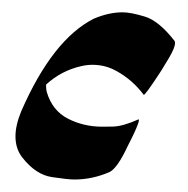

<svg xmlns="http://www.w3.org/2000/svg" viewBox="-20 -284 302 309"><path d="M99.6 4.9Q89.4 4.9 63.5 1Q37.6 -2.9 16.1 -30.3Q4.9 -44.4 4.9 -64.5Q4.9 -82.5 14.2 -105Q64.5 -220.2 130.9 -253.9Q155.3 -264.2 177.2 -264.2Q190.4 -264.2 213.1 -257.3Q235.8 -250.5 261.2 -217.8L261.7 -214.8Q261.7 -207 251.2 -189.5Q240.7 -171.9 240.2 -171.4Q239.7 -170.9 235.8 -164.6Q213.9 -131.3 211.4 -131.3Q193.4 -155.3 168 -169.4Q149.9 -179.7 128.9 -179.7Q120.1 -179.7 111.3 -177.7Q78.6 -170.4 54.2 -147.9V-145Q54.2 -140.1 55.2 -136.2Q64 -106 89.4 -93Q114.7 -80.1 144.5 -80.1Q145.5 -80.1 161.6 -80.3Q177.7 -80.6 202.6 -91.8H203.1Q203.6 -91.8 203.6 -90.8Q203.6 -85.9 193.8 -65.4L185.5 -48.8Q169.4 -14.2 156.7 -7.3Q128.9 4.9 99.6 4.9Z"/></svg>

Font: Terrible Cursive
Style: Regular
Weight: 400
Designer: GGBotNet
Foundry: GGBotNet
Version: 1.00